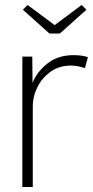

<svg xmlns="http://www.w3.org/2000/svg" viewBox="-20 -753 374 773"><path d="M70 0V-525H110L111 -419Q128 -463 170.5 -497Q213 -531 276 -531Q310 -531 334 -523L322 -479Q307 -484 292.5 -486.5Q278 -489 266 -489Q217 -489 182.5 -463.5Q148 -438 130 -401Q112 -364 112 -327V0ZM179 -618 72 -714 91 -733 200 -652 309 -733 328 -714 221 -618Z"/></svg>

Font: Readex Pro Light
Style: Regular
Weight: 300
Designer: Bonnie Shaver-Troup, Thomas Jockin
Foundry: Lexend
Version: Version 1.200; ttfautohint (v1.8.3)